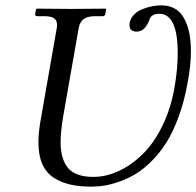

<svg xmlns="http://www.w3.org/2000/svg" viewBox="-20 -678 726 710"><path d="M127.9 -220.2 189.9 -574.2Q190.9 -578.1 190.9 -585.9Q190.9 -602.5 179.9 -610.4Q168.9 -618.2 144 -618.2H117.2Q113.8 -618.2 111.6 -620.4Q109.4 -622.6 109.9 -626L113.8 -645L116.2 -646Q203.1 -645 242.2 -645L371.1 -646L373 -645L369.1 -626Q367.7 -618.2 359.9 -618.2H333Q303.2 -618.2 289.1 -607.2Q274.9 -596.2 271 -574.2L213.9 -249Q204.1 -191.9 204.1 -151.9Q204.1 -90.3 231.4 -57.1Q258.8 -23.9 325.2 -23.9Q372.1 -23.9 418.7 -45.4Q465.3 -66.9 506.6 -106.9Q547.9 -147 579.6 -210.9Q611.3 -274.9 625 -353Q637.2 -421.9 637.2 -481.9Q637.2 -627 568.8 -627Q538.6 -627 532.2 -604Q516.1 -561 484.9 -561Q475.1 -561 467 -566.2Q459 -571.3 459 -584V-591.8Q462.4 -610.4 476.1 -624.3Q489.7 -638.2 508.3 -645Q526.9 -651.9 543.9 -655Q561 -658.2 576.2 -658.2Q632.8 -658.2 659.4 -612.5Q686 -566.9 686 -488.8Q686 -436 673.8 -372.1Q661.6 -303.7 640.9 -247.1Q620.1 -190.4 595.5 -151.4Q570.8 -112.3 540.8 -82.3Q510.7 -52.2 481.9 -34.9Q453.1 -17.6 421.9 -6.6Q390.6 4.4 366.2 8.3Q341.8 12.2 317.9 12.2Q273.9 12.2 240.5 4.6Q207 -2.9 179.2 -20.5Q151.4 -38.1 136.7 -70.8Q122.1 -103.5 122.1 -150.9Q122.1 -181.6 127.9 -220.2Z"/></svg>

Font: Common Serif
Style: Italic
Weight: 400
Italic angle: -12°
Designer: Philipp H. Poll, Khaled Hosny
Foundry: Stefan Peev, Context Ltd.
Version: Version 1.026